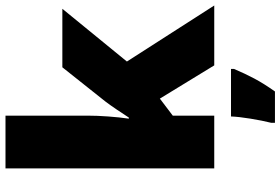

<svg xmlns="http://www.w3.org/2000/svg" viewBox="-181 -619 1021 699"><g transform="rotate(-90 329.5 -269.5)"><path d="M258 -461Q258 -427 255 -386Q252 -345 247 -311H251Q262 -328 279.5 -354Q297 -380 310 -397L434 -553H647L455 -318L659 0H441L320 -198L258 -151V0H66V-760H258ZM428 72Q411 112 393 146Q375 180 346 221H232V207Q240 175 247 132Q254 89 255 61H428Z"/></g></svg>

Font: Noto Sans Syriac Western Black
Style: Regular
Weight: 900
Designer: Patrick Giasson and the Monotype Design Team
Foundry: Monotype Imaging Inc.
Version: Version 3.000; ttfautohint (v1.8.4.7-5d5b)